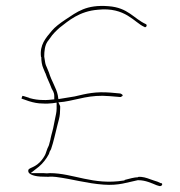

<svg xmlns="http://www.w3.org/2000/svg" viewBox="-20 -631 609 651"><path d="M54 -296H55L78 -288C94 -283 109 -280 125 -280H126C136 -279 147 -280 158 -281L172 -283V-263C172 -251 169 -240 167 -230L163 -210C160 -191 154 -175 151 -159V-158L147 -143C146 -137 143 -133 141 -128L136 -114C133 -102 121 -87 115 -81C92 -58 73 -64 76 -49C78 -39 99 -32 126 -32C136 -32 145 -31 149 -32H150C156 -32 163 -32 170 -31C225 -24 274 -9 331 -5C383 -1 412 -13 447 -20H449C473 -20 494 -10 511 -3L521 0C526 1 530 -3 530 -6C530 -7 530 -9 527 -10H525L514 -15C506 -18 500 -19 490 -23C477 -28 461 -33 448 -31V-30H447C437 -30 417 -25 403 -21V-20L400 -19C296 -2 228 -44 149 -44C144 -43 135 -43 127 -44H84L112 -66C125 -77 137 -92 146 -109C147 -114 149 -119 153 -125C162 -151 167 -177 175 -208L180 -227C183 -238 184 -252 184 -264V-271L178 -284L197 -286C244 -293 285 -311 352 -305L388 -302C391 -302 389 -302 392 -304H393C400 -308 393 -312 388 -314L355 -317C304 -321 275 -314 233 -304L178 -295L176 -308C171 -333 155 -355 146 -385L139 -402C137 -406 134 -413 133 -420L130 -439V-440C130 -457 132 -477 141 -490L150 -502C158 -515 172 -528 182 -537C213 -561 249 -593 312 -598C405 -608 436 -554 469 -540H470V-539C476 -537 480 -546 475 -549C433 -568 415 -605 348 -610C272 -616 242 -591 201 -564C183 -552 166 -539 156 -527C135 -502 114 -479 119 -438H120V-437C120 -424 122 -410 127 -399L134 -382H135V-380C141 -362 147 -353 155 -331C158 -325 164 -318 164 -305V-294H162C150 -293 139 -291 124 -292C111 -292 96 -294 82 -298H80V-299L61 -305C59 -305 58 -306 56 -306C54 -301 52 -296 54 -296ZM147 -143V-144ZM175 -207V-208ZM520 0H521Z"/></svg>

Font: Stray Cat
Style: HlExt
Weight: 100
Version: Version 1.0